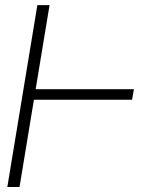

<svg xmlns="http://www.w3.org/2000/svg" viewBox="-20 -748 589 768"><path d="M515.6 -391.1 508.3 -349.1H115.7L58.1 0H9.3L129.4 -727.5H178.2L122.6 -391.1Z"/></svg>

Font: Inter Display Extra Light
Style: Italic
Weight: 200
Italic angle: -9.39999°
Designer: Rasmus Andersson
Foundry: rsms
Version: Version 4.000;git-4fc901f